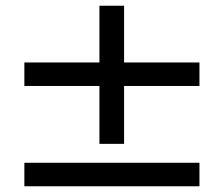

<svg xmlns="http://www.w3.org/2000/svg" viewBox="-20 -611 780 670"><path d="M413 -109H327V-311H65V-393H327V-591H413V-393H676V-311H413ZM676 39H65V-43H676Z"/></svg>

Font: STIX Two Text SemiBold
Style: Regular
Weight: 600
Designer: Ross Mills, John Hudson & Paul Hanslow, Tiro Typeworks Ltd; with prior portions MicroPress Inc., and Coen Hoffman.
Foundry: Tiro Typeworks Ltd
Version: Version 2.13 b171